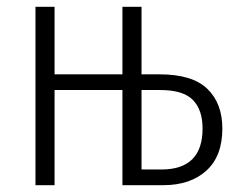

<svg xmlns="http://www.w3.org/2000/svg" viewBox="-20 -543 701 563"><path d="M632 -166Q632 -85 585 -42.5Q538 0 459 0H339V-279H140V0H84V-523H140V-325H339V-523H395V-325H448Q544 -325 588 -282.5Q632 -240 632 -166ZM574 -166Q574 -221 545.5 -250Q517 -279 450 -279H395V-46H453Q574 -46 574 -166Z"/></svg>

Font: Fira Sans Extra Condensed Light
Style: Regular
Weight: 300
Width: 1
Designer: Carrois Corporate & Edenspiekermann AG
Foundry: Carrois Corporate GbR & Edenspiekermann AG
Version: Version 4.203